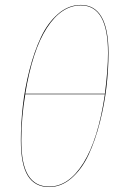

<svg xmlns="http://www.w3.org/2000/svg" viewBox="-20 -753 498 782"><path d="M309.1 -732.9Q421.9 -732.9 421.9 -537.1Q421.9 -470.2 413.6 -398.7Q405.3 -327.1 386.5 -253.7Q367.7 -180.2 340.6 -122.3Q313.5 -64.5 271.7 -27.8Q230 8.8 180.2 8.8Q122.1 8.8 93.5 -36.9Q64.9 -82.5 64.9 -182.1Q64.9 -249.5 73 -321.8Q81.1 -394 100.1 -468.3Q119.1 -542.5 146.5 -600.8Q173.8 -659.2 216.1 -696Q258.3 -732.9 309.1 -732.9ZM309.1 -731Q230.5 -731 171.1 -639.6Q111.8 -548.3 83 -371.1H407.2Q419.9 -470.2 419.9 -537.1Q419.9 -731 309.1 -731ZM407.2 -369.1H83Q66.9 -274.4 66.9 -181.2Q66.9 -84 95.2 -38.6Q123.5 6.8 180.2 6.8Q259.8 6.8 319.8 -89.1Q379.9 -185.1 407.2 -369.1Z"/></svg>

Font: Fira Sans Compressed Two
Style: Italic
Weight: 100
Width: 3
Italic angle: -8°
Designer: Carrois Corporate & Edenspiekermann AG
Foundry: Carrois Corporate GbR & Edenspiekermann AG
Version: Version 4.203;PS 004.203;hotconv 1.0.88;makeotf.lib2.5.64775